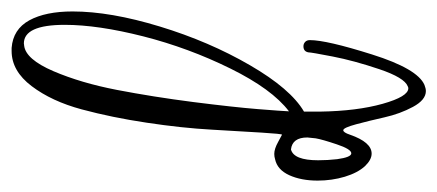

<svg xmlns="http://www.w3.org/2000/svg" viewBox="-277 -511 767 337"><g transform="rotate(-90 106.5 -342.5)"><path d="M12.7 -215.3Q-6.3 -210.4 -6.3 -167.5Q-6.3 -150.9 -4.4 -134.3Q-1 -109.4 5.9 -109.4Q13.2 -109.4 21.7 -135Q30.3 -160.6 32.2 -171.9Q33.7 -185.1 33.7 -186.5Q33.7 -212.9 12.7 -215.3ZM190.9 -705.6Q223.6 -703.1 239.3 -674.6Q254.9 -646 254.9 -598.6Q254.9 -532.2 228.5 -445.6Q202.1 -358.9 160.6 -287.4Q119.1 -215.8 79.1 -192.4V-164.1Q80.1 -99.6 92.8 -54.4Q105.5 -9.3 120.1 -9.3Q121.6 -9.3 123.5 -10.3Q138.7 -16.1 153.6 -60.3Q168.5 -104.5 175.8 -142.1Q183.1 -179.7 183.1 -184.6Q184.6 -193.4 193.8 -193.4Q198.2 -193.4 201.4 -190.4Q204.6 -187.5 204.6 -182.1Q204.6 -152.8 179.4 -73Q154.3 6.8 126 19Q119.6 21.5 115.2 21.5Q99.6 21.5 87.4 -1.2Q75.2 -23.9 69.1 -51Q63 -78.1 56.9 -100.8Q50.8 -123.5 46.4 -123.5Q42.5 -123.5 38.6 -111.8Q25.4 -73.7 5.4 -73.7Q-5.4 -73.7 -16.6 -85.4Q-28.3 -98.1 -35.2 -120.8Q-42 -143.6 -42 -168.5Q-42 -197.3 -32.5 -218.3Q-22.9 -239.3 -4.4 -243.2Q0 -244.6 4.9 -244.6Q13.7 -244.6 25.9 -237.8Q38.1 -231 38.6 -231Q40 -231 42.2 -266.1Q44.4 -301.3 47.4 -354Q50.3 -406.7 59.6 -468.3Q68.8 -529.8 83 -582.5Q97.2 -635.3 123.8 -670.4Q150.4 -705.6 185.5 -705.6ZM79.6 -218.8Q118.7 -248.5 154.8 -321.8Q190.9 -395 211.2 -474.6Q231.4 -554.2 231.4 -612.3Q231.4 -684.1 198.7 -684.1Q198.2 -684.1 196.8 -683.8Q195.3 -683.6 194.8 -683.6Q170.9 -680.7 150.1 -632.3Q129.4 -584 117.2 -520.8Q105 -457.5 95.9 -386.7Q86.9 -315.9 83.5 -273.4Q80.1 -231 79.6 -218.8Z"/></g></svg>

Font: Sintesa 3
Style: 3
Weight: 400
Version: Version 001.000